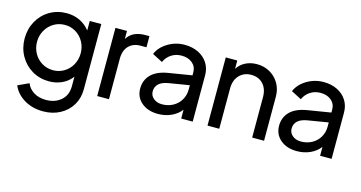

<svg xmlns="http://www.w3.org/2000/svg" viewBox="-80 -898 2757 1466"><g transform="rotate(15 1298.5 -165.5)"><path d="M73 79 160 39Q175 79 215 104.5Q255 130 313 130Q384 130 431 89.5Q478 49 478 -23V-98Q448 -57 401 -35Q354 -13 299 -13Q224 -13 164 -48.5Q104 -84 69.5 -145.5Q35 -207 35 -282Q35 -357 69 -418.5Q103 -480 163 -515.5Q223 -551 298 -551Q354 -551 401 -528.5Q448 -506 481 -464V-539H572V-23Q572 47 539 102Q506 157 447 188.5Q388 220 314 220Q229 220 164.5 181.5Q100 143 73 79ZM307 -103Q354 -103 393.5 -127Q433 -151 455.5 -192Q478 -233 478 -282Q478 -331 455.5 -372Q433 -413 393.5 -437Q354 -461 307 -461Q258 -461 218.5 -437Q179 -413 156 -372Q133 -331 133 -282Q133 -233 155.5 -192Q178 -151 218 -127Q258 -103 307 -103Z M684 -539H775V-475Q817 -545 918 -545H951V-457H904Q846 -457 811.5 -421Q777 -385 777 -321V0H684Z M986 -141Q986 -207 1029.5 -251.5Q1073 -296 1162 -311L1346 -341V-366Q1346 -410 1313 -437.5Q1280 -465 1228 -465Q1182 -465 1146.5 -441.5Q1111 -418 1094 -379L1013 -421Q1036 -477 1097 -514Q1158 -551 1230 -551Q1291 -551 1338.5 -527.5Q1386 -504 1412.5 -462Q1439 -420 1439 -366V0H1348V-70Q1319 -32 1271.5 -10Q1224 12 1166 12Q1086 12 1036 -30.5Q986 -73 986 -141ZM1177 -67Q1226 -67 1264.5 -88.5Q1303 -110 1324.5 -147Q1346 -184 1346 -229V-263L1183 -236Q1084 -219 1084 -144Q1084 -111 1110.5 -89Q1137 -67 1177 -67Z M1556 -539H1647V-473Q1671 -511 1711 -531Q1751 -551 1801 -551Q1858 -551 1904 -524.5Q1950 -498 1976.5 -452Q2003 -406 2003 -349V0H1909V-319Q1909 -385 1873.5 -423Q1838 -461 1780 -461Q1722 -461 1685.5 -422.5Q1649 -384 1649 -319V0H1556Z M2084 -141Q2084 -207 2127.5 -251.5Q2171 -296 2260 -311L2444 -341V-366Q2444 -410 2411 -437.5Q2378 -465 2326 -465Q2280 -465 2244.5 -441.5Q2209 -418 2192 -379L2111 -421Q2134 -477 2195 -514Q2256 -551 2328 -551Q2389 -551 2436.5 -527.5Q2484 -504 2510.5 -462Q2537 -420 2537 -366V0H2446V-70Q2417 -32 2369.5 -10Q2322 12 2264 12Q2184 12 2134 -30.5Q2084 -73 2084 -141ZM2275 -67Q2324 -67 2362.5 -88.5Q2401 -110 2422.5 -147Q2444 -184 2444 -229V-263L2281 -236Q2182 -219 2182 -144Q2182 -111 2208.5 -89Q2235 -67 2275 -67Z"/></g></svg>

Font: BLUETTI 2.0 Normal
Style: Normal
Weight: 400
Designer: Stijn de Vries
Foundry: tokotype
Version: Version 2.005;October 31, 2023;FontCreator 14.0.0.2814 64-bi